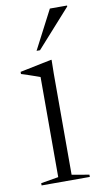

<svg xmlns="http://www.w3.org/2000/svg" viewBox="-84 -758 426 798"><g transform="rotate(-10 129.5 -359.0)"><path d="M156.5 -507 155.5 -448V-22L228.5 -9.5V0H25V-9.5L99 -22V-444.5Q93.5 -446.5 80.8 -451Q68 -455.5 52.2 -460.8Q36.5 -466 21 -471V-480L152.5 -507ZM101.5 -554.5 186.5 -718H259V-714L116 -554.5Z"/></g></svg>

Font: Newsreader 60pt Light
Style: Regular
Weight: 300
Designer: Hugues Gentile
Foundry: Production Type
Version: Version 1.003